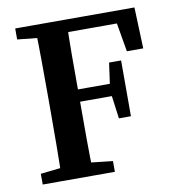

<svg xmlns="http://www.w3.org/2000/svg" viewBox="-72 -675 676 739"><g transform="rotate(-10 266.0 -305.0)"><path d="M36 0V-42L162 -56H192L318 -42V0ZM112 0Q114 -69 114.5 -140.5Q115 -212 115 -285V-325Q115 -396 114.5 -467.5Q114 -539 112 -610H236Q233 -540 233 -468.5Q233 -397 233 -325V-292Q233 -216 233 -143.5Q233 -71 236 0ZM174 -289V-337H384V-289ZM369 -200 356 -298V-324L369 -418H416V-200ZM36 -567V-610H174V-554H162ZM444 -449 420 -589 452 -561H174V-610H502L508 -449Z"/></g></svg>

Font: Lisu Bosa
Style: Bold
Weight: 700
Designer: David Morse, Annie Olsen, Victor Gaultney, Frank Grießhammer (Latin)
Foundry: SIL International
Version: Version 2.000